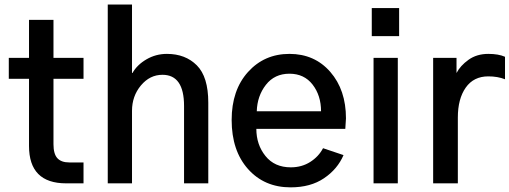

<svg xmlns="http://www.w3.org/2000/svg" viewBox="-20 -805 2237 843"><path d="M18.6 -459V-550.8H107.4V-717.8H214.8V-550.8H346.7V-459H214.8V-171.9Q214.8 -128.9 231.9 -110.4Q249 -91.8 284.2 -91.8H346.7V0H270.5Q107.4 0 107.4 -164.1V-459Z M453.1 0V-785.2H559.6V-484.4H561.5Q582 -520.5 623 -544.4Q664.1 -568.4 712.9 -568.4Q793.9 -568.4 844.2 -518.1Q894.5 -467.8 894.5 -354.5V0H788.1V-339.8Q788.1 -476.6 693.4 -476.6Q637.7 -476.6 598.6 -429.7Q559.6 -382.8 559.6 -318.4V0Z M997.1 -278.3Q997.1 -409.2 1068.8 -488.8Q1140.6 -568.4 1251 -568.4Q1361.3 -568.4 1430.2 -489.3Q1499 -410.2 1499 -285.2Q1499 -283.2 1496.1 -239.3H1105.5Q1105.5 -169.9 1145.5 -120.1Q1185.5 -70.3 1256.8 -70.3Q1304.7 -70.3 1341.8 -93.8Q1378.9 -117.2 1398.4 -154.3L1488.3 -124Q1461.9 -62.5 1402.8 -22.5Q1343.8 17.6 1255.9 17.6Q1140.6 17.6 1068.8 -63Q997.1 -143.6 997.1 -278.3ZM1107.4 -316.4H1389.6Q1389.6 -385.7 1352.5 -433.6Q1315.4 -481.4 1251 -481.4Q1185.5 -481.4 1147.5 -432.6Q1109.4 -383.8 1107.4 -316.4Z M1612.3 -646.5V-769.5H1732.4V-646.5ZM1620.1 0V-550.8H1726.6V0Z M1881.8 0V-550.8H1984.4V-484.4Q2001 -516.6 2037.1 -542.5Q2073.2 -568.4 2124 -568.4Q2168.9 -568.4 2197.3 -555.7V-457Q2165 -469.7 2124 -469.7Q2059.6 -469.7 2024.9 -420.4Q1990.2 -371.1 1990.2 -289.1V0Z"/></svg>

Font: Gothic A1 SemiBold
Style: Regular
Weight: 600
Version: Version 2.50